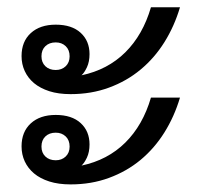

<svg xmlns="http://www.w3.org/2000/svg" viewBox="-20 -542 529 513"><path d="M168.5 -290.5Q136.2 -290.5 111.8 -298.3Q87.4 -306.2 71 -319.8Q54.7 -333.5 46.1 -352.1Q37.6 -370.6 37.6 -392.1Q37.6 -431.2 62.3 -453.6Q86.9 -476.1 128.9 -476.1Q171.9 -476.1 195.6 -454.3Q219.2 -432.6 219.2 -397.5Q219.2 -377 212.2 -362.1Q205.1 -347.2 197.8 -340.8Q267.6 -355.5 314.7 -402.1Q361.8 -448.7 383.3 -522.5H460.9Q445.8 -471.7 419.2 -429.2Q392.6 -386.7 355.5 -356Q318.4 -325.2 271.2 -307.9Q224.1 -290.5 168.5 -290.5ZM90.8 -391.6Q90.8 -375 101.3 -365Q111.8 -355 128.9 -355Q145 -355 155.5 -365Q166 -375 166 -391.6Q166 -408.7 155.5 -418.7Q145 -428.7 128.9 -428.7Q111.8 -428.7 101.3 -418.7Q90.8 -408.7 90.8 -391.6ZM168.5 -49.3Q136.2 -49.3 111.8 -57.1Q87.4 -64.9 71 -78.6Q54.7 -92.3 46.1 -110.8Q37.6 -129.4 37.6 -150.9Q37.6 -189.9 62.3 -212.4Q86.9 -234.9 128.9 -234.9Q171.9 -234.9 195.6 -213.1Q219.2 -191.4 219.2 -156.2Q219.2 -135.7 212.2 -120.8Q205.1 -106 197.8 -99.6Q267.6 -114.3 314.7 -160.9Q361.8 -207.5 383.3 -281.2H460.9Q445.8 -230.5 419.2 -188Q392.6 -145.5 355.5 -114.7Q318.4 -84 271.2 -66.7Q224.1 -49.3 168.5 -49.3ZM90.8 -150.4Q90.8 -133.8 101.3 -123.8Q111.8 -113.8 128.9 -113.8Q145 -113.8 155.5 -123.8Q166 -133.8 166 -150.4Q166 -167.5 155.5 -177.5Q145 -187.5 128.9 -187.5Q111.8 -187.5 101.3 -177.5Q90.8 -167.5 90.8 -150.4Z"/></svg>

Font: Noboto
Style: Regular
Weight: 400
Designer: Google
Version: Version 2.001101; 2014